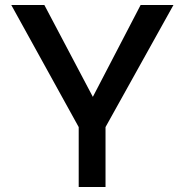

<svg xmlns="http://www.w3.org/2000/svg" viewBox="-20 -746 738 766"><path d="M294 -239 25 -726H157L366 -330L334 -328L541 -726H672L401 -239V0H294Z"/></svg>

Font: Josefin Sans Medium
Style: Regular
Weight: 500
Designer: Santiago Orozco
Foundry: Typemade
Version: Version 2.001